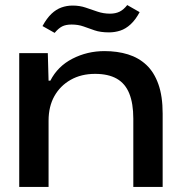

<svg xmlns="http://www.w3.org/2000/svg" viewBox="-20 -739 707 759"><path d="M56 0V-529H169L172 -420H179Q208 -477 266.5 -507Q325 -537 393 -537Q444 -537 486 -524Q528 -511 558.5 -482.5Q589 -454 606 -406.5Q623 -359 623 -290V0H507V-270Q507 -330 491 -369.5Q475 -409 441.5 -428Q408 -447 356 -447Q301 -447 259.5 -423.5Q218 -400 195 -359Q172 -318 172 -262V0ZM411 -611Q377 -611 354 -619Q331 -627 310 -634.5Q289 -642 263 -642Q240 -642 225.5 -634.5Q211 -627 196 -609L148 -636Q165 -667 183.5 -684.5Q202 -702 223 -709.5Q244 -717 267 -717Q295 -717 318.5 -709Q342 -701 365.5 -693Q389 -685 415 -685Q437 -685 453 -693Q469 -701 483 -719L532 -691Q516 -661 496.5 -643Q477 -625 455.5 -618Q434 -611 411 -611Z"/></svg>

Font: Mona Sans Expanded Medium
Style: Regular
Weight: 500
Width: 7
Designer: Deni Anggara
Foundry: GitHub
Version: Version 2.000